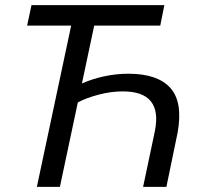

<svg xmlns="http://www.w3.org/2000/svg" viewBox="-20 -730 789 750"><path d="M124 0 258 -630H86L103 -710H622L606 -630H348L300 -404Q341 -422 387.5 -432Q434 -442 482 -442Q595 -442 645 -387Q695 -332 674 -213L630 0H539L585 -218Q616 -373 460 -373Q414 -373 366 -360.5Q318 -348 284 -330L214 0Z"/></svg>

Font: Raleway Medium
Style: Italic
Weight: 500
Italic angle: -12°
Designer: Matt McInerney, Pablo Impallari, Rodrigo Fuenzalida
Foundry: Matt McInerney, Pablo Impallari, Rodrigo Fuenzalida
Version: Version 4.026